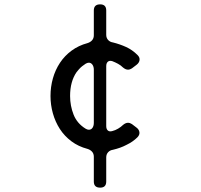

<svg xmlns="http://www.w3.org/2000/svg" viewBox="-20 -795 923 882"><path d="M411 39V-75Q411 -89 403 -98Q395 -107 382 -111Q340 -122 308 -146Q276 -170 255 -202.5Q234 -235 223 -274Q212 -313 212 -354Q212 -396 223 -435Q234 -474 255.5 -506.5Q277 -539 309 -562.5Q341 -586 382 -597Q395 -601 403 -610Q411 -619 411 -633V-747Q411 -775 440 -775Q468 -775 468 -747V-635Q468 -621 476.5 -611.5Q485 -602 499 -600Q531 -592 559.5 -579Q588 -566 612 -542Q623 -531 621 -518.5Q619 -506 607 -497L586 -481Q577 -475 568 -475Q557 -475 545 -485Q535 -495 522 -502Q509 -509 496 -514Q483 -518 475.5 -511.5Q468 -505 468 -491V-216Q468 -202 475.5 -195.5Q483 -189 496 -193Q509 -196 522.5 -204Q536 -212 545 -221Q557 -231 568 -231Q577 -231 586 -225L607 -209Q619 -200 620.5 -187.5Q622 -175 611 -164Q591 -144 562 -130Q547 -122 531.5 -116.5Q516 -111 499 -107Q485 -105 476.5 -95.5Q468 -86 468 -72V39Q468 67 440 67Q411 67 411 39ZM411 -231V-475Q411 -489 404.5 -498Q398 -507 388 -507Q381 -507 373 -502Q365 -497 357 -490.5Q349 -484 342.5 -476.5Q336 -469 332 -464Q302 -421 302 -354Q302 -309 318 -268.5Q334 -228 373 -204Q381 -199 388 -199Q399 -199 405 -208Q411 -217 411 -231Z"/></svg>

Font: Higure Gothic Medium
Style: Regular
Weight: 500
Designer: Yoshimichi Ohira
Foundry: Positype
Version: Version 1.000